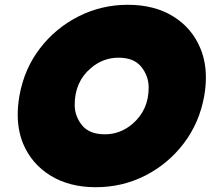

<svg xmlns="http://www.w3.org/2000/svg" viewBox="-20 -768 904 802"><path d="M380 14Q270 14 191 -34.5Q112 -83 76 -169Q54 -224 54 -289Q54 -326 61 -367Q81 -480 146.5 -565.5Q212 -651 308 -699.5Q404 -748 514 -748Q625 -748 703.5 -699.5Q782 -651 817 -566Q840 -511 840 -444Q840 -407 833 -367Q813 -255 747.5 -169Q682 -83 586.5 -34.5Q491 14 380 14ZM418 -207Q483 -207 534 -251Q601 -309 601 -402Q601 -450 570.5 -488.5Q540 -527 475 -527Q410 -527 359 -483Q292 -426 292 -330Q292 -283 322.5 -245Q353 -207 418 -207Z"/></svg>

Font: YamahaIndonesia935. App Black
Style: Italic
Weight: 900
Italic angle: -10°
Designer: Dalton Maag Ltd
Foundry: Dalton Maag Ltd
Version: Version 1.002; January 01, 2024; Regular/Italic